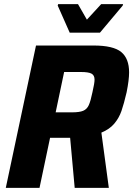

<svg xmlns="http://www.w3.org/2000/svg" viewBox="-20 -908 644 928"><path d="M154 -688H432Q528 -688 566 -656.5Q604 -625 604 -558Q604 -522 592 -462Q579 -406 567 -371.5Q555 -337 532 -310Q509 -283 470 -267L506 0H341L319 -242H295H222L171 0H8ZM427 -463Q437 -506 437 -523Q437 -544 422.5 -552Q408 -560 371 -560H290L249 -365H328Q364 -365 382 -372.5Q400 -380 409 -399.5Q418 -419 427 -463ZM317 -750 259 -881 261 -888H357L400 -813L469 -888H575L573 -881L463 -750Z"/></svg>

Font: Saira Semi Condensed
Style: Bold Italic
Weight: 700
Width: 4
Italic angle: -12°
Designer: Hector Gatti with collaboration of the Omnibus-Type team
Foundry: Omnibus-Type
Version: Version 1.001; ttfautohint (v1.8)